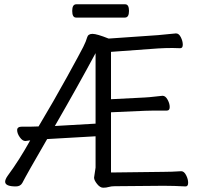

<svg xmlns="http://www.w3.org/2000/svg" viewBox="-20 -866 940 896"><path d="M742 -64Q780 -64 825 -67H826Q839 -67 848.5 -48.5Q858 -30 858 -13Q858 4 846 4Q792 1 743 1L515 3Q499 3 487.5 6.5Q476 10 461.5 10Q447 10 433 -7.5Q419 -25 419 -37L426 -84V-230L200 -217Q106 -55 84 -12Q75 4 54 4Q4 4 4 -18Q4 -29 16 -46Q70 -119 121 -211Q100 -208 99 -208H98Q85 -208 72.5 -225.5Q60 -243 60 -259Q60 -275 83 -275H126Q147 -275 160 -276Q230 -393 292.5 -506.5Q355 -620 368.5 -647Q382 -674 386.5 -691Q391 -708 411.5 -708Q432 -708 487 -686L717 -702Q740 -704 763.5 -706.5Q787 -709 800 -710H802Q815 -710 824 -692Q833 -674 833 -657.5Q833 -641 821 -641L785 -642Q750 -642 718 -640L498 -624V-403L655 -411Q676 -412 700.5 -415Q725 -418 738 -419H739Q752 -419 762 -401Q772 -383 772 -366.5Q772 -350 759 -350H700Q673 -350 656 -349L498 -342V-61ZM426 -618Q345 -467 236 -278L426 -289ZM563 -784H335Q317 -784 317 -815Q317 -846 336 -846H564Q582 -846 582 -815Q582 -784 563 -784Z"/></svg>

Font: ToneOZ-Pinyin-WenKai-Regular
Style: Regular
Weight: 400
Designer: Fontworks Inc.
Foundry: ToneOZ
Version: Version 0.240331